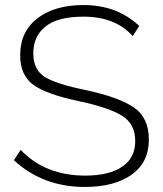

<svg xmlns="http://www.w3.org/2000/svg" viewBox="-20 -735 645 761"><path d="M506 -592Q437 -669 311 -669Q210 -669 161 -630.5Q112 -592 112 -523Q112 -459 157 -430.5Q202 -402 320 -378Q450 -350 510 -309.5Q570 -269 570 -182Q570 -91 501.5 -42.5Q433 6 316 6Q150 6 35 -100L62 -141Q159 -39 318 -39Q412 -39 464 -74Q516 -109 516 -176Q516 -243 465 -275.5Q414 -308 293 -334Q168 -360 114 -397.5Q60 -435 60 -516Q60 -610 128.5 -662.5Q197 -715 311 -715Q444 -715 532 -632Z"/></svg>

Font: Raleway-v4020 Light
Style: Regular
Weight: 300
Designer: Matt McInerney, Pablo Impallari, Rodrigo Fuenzalida
Foundry: Matt McInerney, Pablo Impallari, Rodrigo Fuenzalida
Version: Version 4.020;PS 004.020;hotconv 1.0.88;makeotf.lib2.5.64775